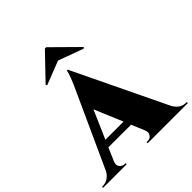

<svg xmlns="http://www.w3.org/2000/svg" viewBox="-280 -1107 1281 1281"><g transform="rotate(-45 361.0 -466.0)"><path d="M344 -932H356L534 -756L527 -748L349 -813L182 -748L175 -756ZM753 -10H761V0H382V-10H391Q413 -10 424 -23.5Q435 -37 435 -48.5Q435 -60 430 -73L391 -166H177L137 -73Q132 -60 132 -52Q132 -44 135.5 -34.5Q139 -25 150.5 -17.5Q162 -10 175 -10H184V0H-39V-10H-30Q-7 -10 15.5 -23.5Q38 -37 53 -64L286 -575Q339 -687 343 -724H352L669 -65Q701 -10 753 -10ZM199 -216H370L286 -416Z"/></g></svg>

Font: Cinzel Decorative Black
Style: Regular
Weight: 900
Designer: Natanael Gama
Version: Version 1.002;PS 001.002;hotconv 1.0.56;makeotf.lib2.0.21325